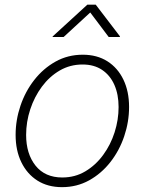

<svg xmlns="http://www.w3.org/2000/svg" viewBox="-20 -773 606 804"><path d="M239.7 10.7Q180.2 10.7 136.7 -16.8Q93.3 -44.4 69.3 -93.8Q45.4 -143.1 45.4 -208Q45.4 -270.5 65.7 -330.3Q85.9 -390.1 123.5 -438.2Q161.1 -486.3 212.6 -515.1Q264.2 -543.9 326.7 -543.9Q386.2 -543.9 429.7 -516.4Q473.1 -488.8 496.8 -439.5Q520.5 -390.1 520.5 -325.2Q520.5 -262.7 500.2 -202.6Q480 -142.6 442.4 -94.5Q404.8 -46.4 353.3 -17.8Q301.8 10.7 239.7 10.7ZM240.7 -29.8Q294.4 -29.8 337.6 -55.7Q380.9 -81.5 412.1 -124.3Q443.4 -167 460 -219.2Q476.6 -271.5 476.6 -324.7Q476.6 -377.4 459 -417.5Q441.4 -457.5 407.7 -480.2Q374 -502.9 325.7 -502.9Q273.4 -502.9 230.2 -477.8Q187 -452.6 155.5 -410.2Q124 -367.7 106.7 -315.2Q89.4 -262.7 89.4 -208Q89.4 -128.9 128.9 -79.3Q168.5 -29.8 240.7 -29.8ZM246.6 -618.2H200.2L200.7 -620.6L345.7 -753.4H380.9L482.4 -620.6L481.9 -618.2H435.1L357.9 -720.7Z"/></svg>

Font: Inter 20pt ExtraLight
Style: Italic
Weight: 250
Italic angle: -9.3988°
Version: Version 4.001;git-66647c0bb